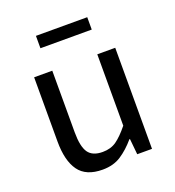

<svg xmlns="http://www.w3.org/2000/svg" viewBox="-124 -759 793 869"><g transform="rotate(-20 272.5 -324.0)"><path d="M223.6 12.2Q144 12.2 109.1 -36.4Q74.2 -85 74.2 -177.7V-486.8H161.6V-189.5Q161.6 -122.1 181.6 -92.5Q201.7 -63 251 -63Q290 -63 317.4 -82.3Q344.7 -101.6 378.4 -143.1V-486.8H464.8V0H393.6L386.2 -75.7H383.3Q349.6 -36.1 312.7 -12Q275.9 12.2 223.6 12.2ZM146 -600.6V-660.2H393.1V-600.6Z"/></g></svg>

Font: Varta Medium
Style: Regular
Weight: 500
Designer: Joana Correia, Viktoriya Grabowska, Eben Sorkin
Foundry: Sorkin Type Co.
Version: Version 1.004